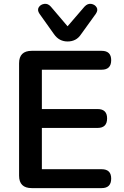

<svg xmlns="http://www.w3.org/2000/svg" viewBox="-20 -966 635 986"><path d="M143 0Q78 0 78 -64V-641Q78 -705 143 -705H502Q551 -705 551 -657Q551 -608 502 -608H195V-406H481Q530 -406 530 -358Q530 -309 481 -309H195V-97H502Q551 -97 551 -49Q551 0 502 0ZM327 -753Q306 -753 288.5 -762Q271 -771 257 -791L183 -895Q170 -914 179 -928.5Q188 -943 207 -946Q226 -949 241 -932L327 -831L414 -932Q430 -949 448.5 -946Q467 -943 476 -928.5Q485 -914 472 -895L397 -791Q384 -771 366.5 -762Q349 -753 327 -753Z"/></svg>

Font: Chiron GoRound TC M
Style: Regular
Weight: 500
Designer: Ryoko NISHIZUKA 西塚涼子 (kana, bopomofo & ideographs); Paul D. Hunt (Latin, Greek & Cyrillic); Sandoll Communications 산돌커뮤니
Foundry: Adobe
Version: Version 1.000;hotconv 1.1.1;makeotfexe 2.6.0